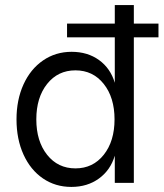

<svg xmlns="http://www.w3.org/2000/svg" viewBox="-20 -720 644 756"><path d="M432 -627V-700H507V-627H604V-573H507V0H432V-107Q415 -50 369.5 -17Q324 16 261 16Q198 16 149 -17.5Q100 -51 72.5 -111.5Q45 -172 45 -250Q45 -327 72.5 -387.5Q100 -448 149.5 -482Q199 -516 262 -516Q325 -516 370 -483.5Q415 -451 432 -394V-573H244V-627ZM277 -57Q346 -57 388.5 -110.5Q431 -164 431 -250Q431 -336 388.5 -389.5Q346 -443 277 -443Q208 -443 165.5 -389.5Q123 -336 123 -250Q123 -164 165.5 -110.5Q208 -57 277 -57Z"/></svg>

Font: MedMera Sans
Style: Regular
Weight: 400
Designer: Kasper Nordkvist
Foundry: UNCUT.wtf
Version: Version 1.300